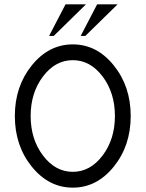

<svg xmlns="http://www.w3.org/2000/svg" viewBox="-20 -860 675 890"><path d="M317.4 9.8Q206.1 9.8 127.4 -87.4Q48.8 -184.6 48.8 -322.3Q48.8 -459.5 127.4 -556.9Q206.1 -654.3 317.4 -654.3Q428.7 -654.3 507.3 -556.9Q585.9 -459.5 585.9 -322.3Q585.9 -184.6 507.3 -87.4Q428.7 9.8 317.4 9.8ZM317.4 -63.5Q398.4 -63.5 455.6 -139.2Q512.7 -214.8 512.7 -322.3Q512.7 -429.7 455.6 -505.4Q398.4 -581.1 317.4 -581.1Q236.3 -581.1 179.2 -505.4Q122.1 -429.7 122.1 -322.3Q122.1 -214.8 179.2 -139.2Q236.3 -63.5 317.4 -63.5ZM229 -693.4H207.5L283.7 -839.8H378.4ZM375.5 -693.4H354L430.2 -839.8H524.9Z"/></svg>

Font: Catrinity
Style: Regular
Weight: 400
Designer: Alexander Lange
Foundry: High-Logic / Made with FontCreator
Version: Version 2.090;May 20, 2024;FontCreator 15.0.0.2974 64-bit